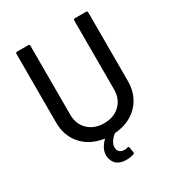

<svg xmlns="http://www.w3.org/2000/svg" viewBox="-204 -829 1049 1136"><g transform="rotate(-30 320.5 -261.0)"><path d="M470.2 -220.2V-689.9Q470.2 -700.2 480 -700.2H556.2Q565.9 -700.2 565.9 -689.9V-222.2Q565.9 -126 506.6 -63.7Q447.3 -1.5 348.1 6.8Q344.7 6.8 342.8 8.8Q300.8 44.4 300.8 79.1Q300.8 86.9 301.8 89.8Q304.7 105 316.2 113Q327.6 121.1 344.2 121.1Q356 121.1 366.2 118.2L370.1 117.2Q376.5 117.2 377.9 125L383.8 159.2V161.1Q383.8 168 376 170.9Q352.1 178.2 327.1 178.2Q252.4 178.2 236.8 117.2Q233.9 105.5 233.9 94.2Q233.9 50.8 274.9 9.8Q279.8 6.3 273.9 4.9Q182.6 -9.3 128.9 -69.8Q75.2 -130.4 75.2 -222.2V-689.9Q75.2 -700.2 85 -700.2H161.1Q170.9 -700.2 170.9 -689.9V-220.2Q170.9 -155.3 212.4 -115.2Q253.9 -75.2 320.8 -75.2Q387.7 -75.2 429 -115.2Q470.2 -155.3 470.2 -220.2Z"/></g></svg>

Font: Gruenseis Font Medium
Style: Regular
Weight: 500
Designer: Jeremy Tribby
Foundry: Tribby Type
Version: Version 1.408;Glyphs 3.1.2 (3151)